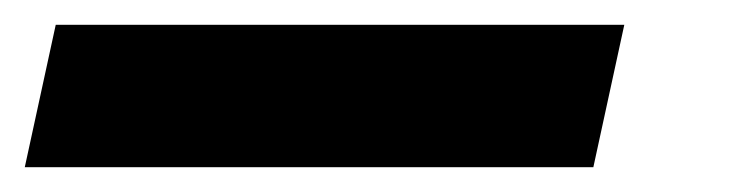

<svg xmlns="http://www.w3.org/2000/svg" viewBox="-118 -20 597 155"><path d="M-98 115 -73 0H386L361 115Z"/></svg>

Font: Radio Canada Big SemiBold
Style: Italic
Weight: 600
Italic angle: -12°
Designer: Étienne Aubert Bonn
Foundry: Coppers and Brasses
Version: Version 1.001